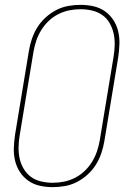

<svg xmlns="http://www.w3.org/2000/svg" viewBox="-20 -763 540 791"><path d="M197 8Q169 8 143 2Q117 -4 96.5 -18.5Q76 -33 62 -54.5Q48 -76 42 -101.5Q36 -127 37 -154Q38 -181 42 -208L99 -553Q103 -578 111.5 -603Q120 -628 134 -650.5Q148 -673 168.5 -691.5Q189 -710 212.5 -722Q236 -734 261.5 -738.5Q287 -743 312 -743Q340 -743 366 -737Q392 -731 412.5 -716.5Q433 -702 447 -680.5Q461 -659 467 -633.5Q473 -608 472 -581Q471 -554 467 -527L410 -182Q406 -157 397.5 -132Q389 -107 375 -84.5Q361 -62 340.5 -43.5Q320 -25 296.5 -13Q273 -1 247.5 3.5Q222 8 197 8ZM197 -10Q220 -10 243 -14.5Q266 -19 288 -30Q310 -41 328 -58Q346 -75 359 -96Q372 -117 379.5 -139.5Q387 -162 391 -185L448 -530Q452 -554 452.5 -578.5Q453 -603 448 -625.5Q443 -648 431.5 -668Q420 -688 401.5 -701Q383 -714 359.5 -719.5Q336 -725 312 -725Q289 -725 266 -720.5Q243 -716 221 -705Q199 -694 181 -677Q163 -660 150 -639Q137 -618 129.5 -595.5Q122 -573 118 -550L61 -205Q57 -181 56.5 -156.5Q56 -132 61 -109.5Q66 -87 78 -67Q90 -47 108 -34Q126 -21 149.5 -15.5Q173 -10 197 -10Z"/></svg>

Font: Iosevka SS04 Thin Oblique
Style: Regular
Weight: 100
Italic angle: -9°
Monospace: yes
Designer: Belleve Invis
Foundry: Belleve Invis
Version: Version 19.0.0; ttfautohint (v1.8.4)